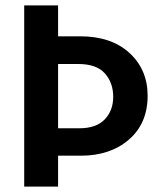

<svg xmlns="http://www.w3.org/2000/svg" viewBox="-20 -694 593 714"><path d="M196 -217H275Q338 -217 369.5 -250Q401 -283 401 -334Q401 -386 370 -421Q339 -456 271 -456H196ZM196 -559H278Q394 -559 461.5 -497Q529 -435 529 -338Q529 -235 459.5 -175Q390 -115 281 -115H196V0H70V-674H196Z"/></svg>

Font: Hind Semibold
Style: Regular
Weight: 600
Designer: Manushi Parikh, Satya Rajpurohit
Foundry: Indian Type Foundry
Version: Version 1.201;PS 1.0;hotconv 1.0.78;makeotf.lib2.5.61930; tt